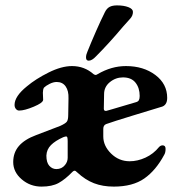

<svg xmlns="http://www.w3.org/2000/svg" viewBox="-20 -678 663 712"><path d="M29 0ZM29 -77Q29 -112 50 -136.5Q71 -161 114 -177L203 -211Q223 -220 228 -227Q233 -234 233 -252L234 -313Q235 -341 223.5 -357.5Q212 -374 190 -374Q178 -374 164 -367Q150 -360 143 -353Q139 -346 139 -334L140 -308Q140 -297 105.5 -282.5Q71 -268 51 -268Q44 -268 39 -274Q34 -280 34 -289Q34 -321 80 -358Q112 -385 160 -409Q208 -433 247 -433Q293 -433 327 -403Q332 -400 334 -400Q338 -400 342 -403Q393 -433 447 -433Q512 -433 556 -400Q600 -367 600 -315Q600 -286 576 -281Q543 -271 471 -249Q399 -227 374 -218Q363 -214 363 -200V-172Q363 -137 392 -108.5Q421 -80 461 -80Q490 -80 519.5 -93.5Q549 -107 570 -133Q576 -139 583 -139Q594 -139 594 -126Q594 -112 589 -104Q558 -46 515 -16Q472 14 402 14Q361 14 328.5 1.5Q296 -11 266 -39Q260 -45 257 -45Q253 -45 249 -41Q222 -13 197.5 0.5Q173 14 134 14Q92 14 60.5 -13Q29 -40 29 -77ZM396 -273 484 -299Q492 -301 495 -306.5Q498 -312 498 -322Q498 -352 482.5 -371.5Q467 -391 436 -391Q409 -391 387.5 -373.5Q366 -356 366 -329L365 -275Q365 -265 375 -267ZM221 -66Q231 -78 231 -93V-154Q231 -162 230 -167Q229 -172 225 -172Q222 -172 214 -169Q185 -156 169 -140Q153 -124 152 -101Q152 -75 163 -63Q174 -51 189 -51Q209 -51 221 -66ZM299 -465Q299 -475 304 -486Q318 -521 336 -562Q354 -603 369 -633Q376 -647 386.5 -652.5Q397 -658 414 -658Q439 -658 456 -651.5Q473 -645 473 -634Q473 -620 463 -609L437 -580Q384 -517 336 -469Q321 -453 309 -453Q299 -453 299 -465Z"/></svg>

Font: EB Garamond
Style: Bold
Weight: 700
Designer: Georg Duffner and Octavio Pardo
Foundry: Georg Duffner
Version: Version 1.000; ttfautohint (v1.6)